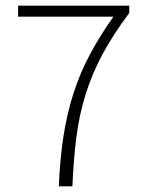

<svg xmlns="http://www.w3.org/2000/svg" viewBox="-20 -659 519 679"><path d="M188 0Q192 -97 204.5 -177.5Q217 -258 240 -329.5Q263 -401 298 -466.5Q333 -532 381 -600H44V-639H437V-613Q380 -537 342.5 -467Q305 -397 282.5 -324.5Q260 -252 250 -173Q240 -94 236 0Z"/></svg>

Font: TypoPRO Source Sans Pro
Style: Regular
Weight: 300
Designer: Paul D. Hunt
Foundry: Adobe Systems Incorporated
Version: Version 2.020;PS 2.000;hotconv 1.0.86;makeotf.lib2.5.63406